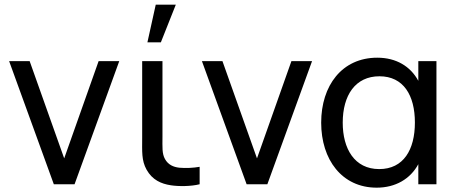

<svg xmlns="http://www.w3.org/2000/svg" viewBox="-20 -808 2004 842"><path d="M307 0 503 -540H412.5L261.5 -113.5L110 -540H20L216 0Z M663 -787.5H751L685.5 -622.5H626.5ZM729 4.5C763.5 10 818.5 9.5 855.5 0V-76.5C827.5 -71.5 794.5 -70 766.5 -72.5C740 -75.5 717.5 -85.5 703.5 -110.5C690 -135 692.5 -162.5 692.5 -208V-540H603.5V-204C603.5 -144 600 -104.5 623 -63.5C648 -19 686.5 -2 729 4.5Z M1152.5 0 1348.5 -540H1258L1107 -113.5L955.5 -540H865.5L1061.5 0Z M1814.5 -453.5C1780 -517.5 1717 -555 1634.5 -555C1479.5 -555 1388.5 -432.5 1388.5 -270C1388.5 -108.5 1479 15 1632 15C1714 15 1779.5 -23 1814.5 -88V0H1894V-540H1814.5ZM1643 -66.5C1534.5 -66.5 1483 -156 1483 -270C1483 -390.5 1538.5 -473.5 1644 -473.5C1749.5 -473.5 1799.5 -390 1799.5 -270.5C1799.5 -152 1750 -66.5 1643 -66.5Z"/></svg>

Font: Hauora Medium
Style: Regular
Weight: 500
Designer: Wayne Shih
Foundry: WCYS
Version: Version 1.001;hotconv 1.0.109;makeotfexe 2.5.65596